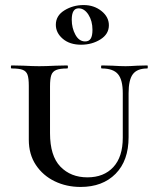

<svg xmlns="http://www.w3.org/2000/svg" viewBox="-20 -727 611 760"><path d="M383 -456Q380 -456 380 -462Q380 -468 383 -468L425 -467Q457 -465 477 -465Q493 -465 523 -467L563 -468Q565 -468 565 -462Q565 -456 563 -456Q523 -456 506 -433.5Q489 -411 489 -358V-184Q489 -91 437.5 -39Q386 13 299 13Q243 13 196.5 -9.5Q150 -32 122 -74Q94 -116 94 -174V-387Q94 -417 89 -431Q84 -445 70 -450.5Q56 -456 26 -456Q23 -456 23 -462Q23 -468 26 -468L73 -467Q111 -465 135 -465Q161 -465 201 -467L246 -468Q249 -468 249 -462Q249 -456 246 -456Q217 -456 202.5 -450Q188 -444 183 -429.5Q178 -415 178 -385V-200Q178 -110 219 -67.5Q260 -25 326 -25Q391 -25 428.5 -65.5Q466 -106 466 -182V-358Q466 -411 447 -433.5Q428 -456 383 -456ZM201 -629Q201 -665 235 -686Q269 -707 311 -707Q352 -707 381.5 -683.5Q411 -660 411 -627Q411 -592 377.5 -571Q344 -550 301 -550Q256 -550 228.5 -573.5Q201 -597 201 -629ZM346 -609Q346 -644 330 -669Q314 -694 291 -694Q264 -694 264 -649Q264 -616 278.5 -589.5Q293 -563 317 -563Q332 -563 339 -574Q346 -585 346 -609Z"/></svg>

Font: Cormorant SC SemiBold
Style: Regular
Weight: 600
Designer: Christian Thalmann (Catharsis Fonts)
Foundry: Catharsis Fonts
Version: Version 4.000